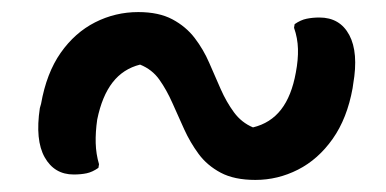

<svg xmlns="http://www.w3.org/2000/svg" viewBox="-20 -459 640 318"><path d="M403 -161Q440 -161 473.5 -178Q507 -195 531 -229Q555 -263 564 -313L565 -320Q574 -372 558.5 -401Q543 -430 509 -430Q498 -430 488 -428Q478 -426 468 -419L467 -413Q473 -396 473.5 -378Q474 -360 470 -339Q463 -300 445.5 -277.5Q428 -255 399 -248Q380 -256 367.5 -273Q355 -290 345.5 -311.5Q336 -333 326.5 -355Q317 -377 302.5 -396Q288 -415 265.5 -427Q243 -439 209 -439Q171 -439 137.5 -422Q104 -405 80.5 -371.5Q57 -338 48 -287L46 -280Q38 -227 54 -198.5Q70 -170 102 -170Q114 -170 123.5 -172Q133 -174 143 -181L144 -187Q139 -204 138.5 -222Q138 -240 141 -261Q149 -300 166.5 -322.5Q184 -345 212 -352Q232 -344 244 -327Q256 -310 265.5 -288.5Q275 -267 285 -245Q295 -223 309 -204Q323 -185 345.5 -173Q368 -161 403 -161Z"/></svg>

Font: Rec Mono Duotone
Style: Italic
Weight: 400
Italic angle: -10°
Monospace: yes
Version: Version 1.085; ttfautohint (v1.8.4.7-5d5b)